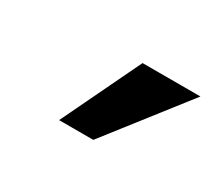

<svg xmlns="http://www.w3.org/2000/svg" viewBox="-47 -783 357 316"><g transform="rotate(30 131.5 -625.0)"><path d="M153 -700 81 -550H146L263 -700Z"/></g></svg>

Font: Scada
Style: Italic
Weight: 400
Designer: Jovanny Lemonad
Foundry: Jovanny Lemonad
Version: Version 3.005